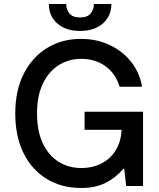

<svg xmlns="http://www.w3.org/2000/svg" viewBox="-20 -932 796 962"><path d="M387.1 9.9Q288.7 9.9 214.3 -35.3Q139.9 -80.6 98.2 -164.4Q56.5 -248.2 56.5 -363.3Q56.5 -479.4 99.4 -563.2Q142.4 -647 216.8 -692.1Q291.2 -737.2 384.9 -737.2Q463.8 -737.2 528.8 -706.9Q593.8 -676.5 636.7 -622.5Q679.7 -568.5 691.8 -497.5H579.2Q560 -562.5 509.1 -599.8Q458.1 -637.1 386 -637.1Q324.6 -637.1 274.5 -605.6Q224.4 -574.2 195 -513.3Q165.5 -452.4 165.5 -364Q165.5 -275.6 194.2 -214.5Q223 -153.4 273.1 -121.8Q323.2 -90.2 387.1 -90.2Q446.4 -90.2 491.3 -114.5Q536.2 -138.8 561.6 -182.2Q587 -225.5 589.1 -281.6H403.8V-372.2H696.7V0H612.2L602.3 -87H598.7Q558.9 -40.5 508.2 -15.3Q457.4 9.9 387.1 9.9ZM381 -777Q309.3 -777 267 -814.5Q224.8 -851.9 224.8 -911.9H311.8Q311.8 -885.3 327.6 -864.9Q343.4 -844.5 381 -844.5Q418.3 -844.5 434.5 -864.7Q450.6 -884.9 450.6 -911.9H538Q538 -851.9 495.6 -814.5Q453.1 -777 381 -777Z"/></svg>

Font: Linik Sans Medium
Style: Regular
Weight: 500
Designer: Rasmus Andersson (font), Cristiano Sobral (main changes)
Foundry: rsms
Version: Version 3.018;June 1, 2022;FontCreator 14.0.0.2814 64-bit; t